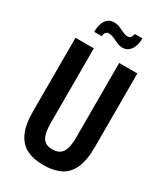

<svg xmlns="http://www.w3.org/2000/svg" viewBox="-215 -960 919 1062"><g transform="rotate(30 244.5 -428.5)"><path d="M244 12Q183 12 139.5 -8.5Q96 -29 71.5 -79.5Q47 -130 47 -218V-687H164V-208Q164 -146 182 -117Q200 -88 244 -88Q288 -88 307 -117Q326 -146 326 -208V-687H442V-218Q442 -130 418 -79.5Q394 -29 349.5 -8.5Q305 12 244 12ZM120 -767Q120 -799 128.5 -821.5Q137 -844 152.5 -856Q168 -868 189 -868Q209 -868 227 -860.5Q245 -853 261.5 -845Q278 -837 293 -837Q306 -837 312 -846Q318 -855 321 -869H369Q369 -838 360 -815.5Q351 -793 335.5 -781Q320 -769 299 -769Q280 -769 262.5 -777Q245 -785 228.5 -792.5Q212 -800 195 -800Q182 -800 175.5 -790.5Q169 -781 168 -767Z"/></g></svg>

Font: Archivo ExtraCondensed SemiBold
Style: Regular
Weight: 600
Width: 2
Designer: Hector Gatti
Foundry: Omnibus-Type
Version: Version 2.001